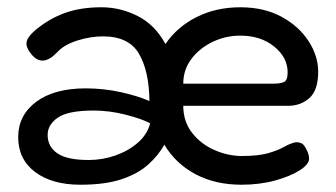

<svg xmlns="http://www.w3.org/2000/svg" viewBox="-20 -494 924 528"><path d="M259 -474Q311 -474 358.5 -450Q406 -426 435 -373Q467 -420 520.5 -447Q574 -474 641 -474Q706 -474 754 -448Q802 -422 828.5 -381Q855 -340 855 -297Q855 -246 831 -224.5Q807 -203 772 -203H484Q484 -160 508 -129Q532 -98 569.5 -81.5Q607 -65 645 -65Q690 -65 716.5 -72.5Q743 -80 759 -89Q775 -98 789 -102Q798 -104 806.5 -101Q815 -98 820 -88Q830 -71 830 -58Q830 -42 804 -25.5Q778 -9 736 2.5Q694 14 644 14Q572 14 517.5 -15Q463 -44 432 -96Q415 -66 387 -41Q359 -16 314 -1Q269 14 201 14Q123 14 76.5 -21Q30 -56 30 -117Q30 -177 79.5 -214Q129 -251 216 -251Q265 -251 312.5 -240.5Q360 -230 391 -216Q390 -299 362 -346.5Q334 -394 263 -394Q229 -394 192.5 -382.5Q156 -371 137 -350Q97 -308 67 -344Q51 -363 53 -377.5Q55 -392 77 -411Q114 -442 157.5 -458Q201 -474 259 -474ZM484 -264H734Q751 -264 761 -268.5Q771 -273 771 -295Q771 -336 734 -366Q697 -396 641 -396Q600 -396 564 -378.5Q528 -361 506 -331.5Q484 -302 484 -264ZM224 -54Q262 -54 297.5 -66.5Q333 -79 359 -101.5Q385 -124 393 -155Q368 -168 324 -179Q280 -190 238 -190Q167 -190 139 -170.5Q111 -151 111 -123Q111 -91 137.5 -72.5Q164 -54 224 -54Z"/></svg>

Font: Fredoka
Style: Regular
Weight: 400
Designer: Ben Nathan
Foundry: Milena B. Brandão, Ben Nathan
Version: Version 2.001